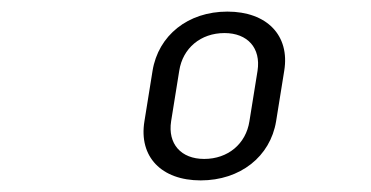

<svg xmlns="http://www.w3.org/2000/svg" viewBox="-20 -756 640 331"><path d="M326 -445C394 -445 446 -486 456 -547L470 -634C480 -695 440 -736 372 -736C304 -736 253 -695 243 -634L229 -547C219 -486 258 -445 326 -445ZM332 -482C292 -482 269 -508 275 -547L289 -634C295 -673 326 -699 367 -699C407 -699 430 -673 424 -634L410 -547C404 -508 373 -482 332 -482Z"/></svg>

Font: JetBrains Mono Light
Style: Italic
Weight: 336
Italic angle: -9°
Monospace: yes
Designer: Philipp Nurullin, Konstantin Bulenkov
Foundry: JetBrains
Version: Version 2.305